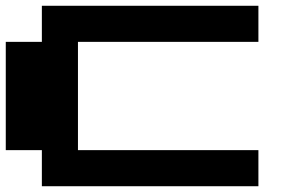

<svg xmlns="http://www.w3.org/2000/svg" viewBox="-20 -770 1040 665"><path d="M125 -125V-250H0V-625H125V-750H875V-625H250V-250H875V-125Z"/></svg>

Font: Press Start 2P
Style: Regular
Weight: 400
Designer: CodeMan38
Foundry: CodeMan38
Version: Version 3.000